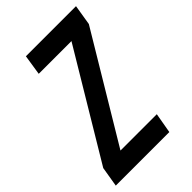

<svg xmlns="http://www.w3.org/2000/svg" viewBox="-240 -783 867 867"><g transform="rotate(-45 193.0 -350.0)"><path d="M-30 0 -14 -96 290 -603H81L96 -700H416L400 -602L97 -97H329L312 0Z"/></g></svg>

Font: Georama Condensed SemiBold
Style: Italic
Weight: 600
Width: 3
Italic angle: -9°
Designer: Jean-Baptiste Levee
Foundry: Production Type
Version: Version 1.000